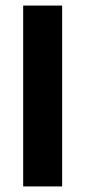

<svg xmlns="http://www.w3.org/2000/svg" viewBox="-20 -670 307 690"><path d="M63.3 0H203.3V-650H63.3Z"/></svg>

Font: Familjen Grotesk GF
Style: Bold
Weight: 700
Designer: Anders Wikstroem, Jonas Baeckman, Matilda Gysing, Kristian Moeller
Foundry: Familjen STHLM AB
Version: Version 2.000; Beta; Release 4; Build 6